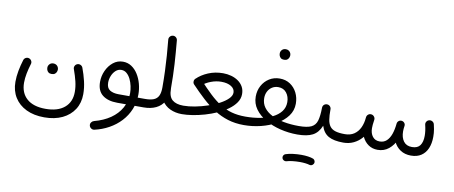

<svg xmlns="http://www.w3.org/2000/svg" viewBox="-78 -1018 3850 1629"><g transform="rotate(10 1847.0 -203.0)"><path d="M351.4 244Q440.9 244 506.5 212.7Q572.1 181.3 608.2 124.8Q644.3 68.4 644.3 -6.6Q644.3 -62 631 -117.8Q617.8 -173.6 597.3 -228.1Q591.2 -242.4 577.2 -248.3Q563.2 -254.2 549.2 -248.4Q535.6 -243 529.5 -229.2Q523.3 -215.5 529.4 -200.8Q548 -149.2 559.2 -103.2Q570.3 -57.3 570.3 -12.9Q570.3 73.2 512.6 122.1Q454.9 171 349.6 171Q244.3 171 188.4 121.3Q132.4 71.7 132.4 -16.4Q132.4 -54.2 140.6 -95.8Q148.7 -137.3 161.7 -179.8Q167.1 -194.5 160.2 -208.1Q153.4 -221.8 139.6 -226.7Q125.6 -232.1 111.9 -225.6Q98.1 -219.2 92.8 -204.9Q77.4 -155.5 68.2 -106.5Q59 -57.4 59 -10.8Q59 65.4 94.6 122.9Q130.1 180.3 196 212.2Q261.8 244 351.4 244ZM304.9 -176.9Q304.9 -166.1 308.2 -156.4Q312 -145.6 321.7 -137.4Q331.4 -129.1 349.6 -129.1Q367.8 -129.1 377.8 -137Q387.9 -144.8 391.8 -155.8Q395.8 -166.7 395.8 -176.3Q395.8 -188.8 388.5 -200Q383.1 -208.6 373.4 -214.3Q363.8 -220 350 -220Q329.5 -220 317.2 -206.6Q304.9 -193.3 304.9 -176.9Z M940.1 14.5H1167.5Q1182.9 14.5 1193.4 3.8Q1203.8 -7 1203.8 -22Q1203.8 -37.4 1193.4 -47.9Q1182.9 -58.5 1167.5 -58.5H939.5Q892.5 -58.5 863.8 -76.6Q835 -94.7 835 -141.1Q835 -170.5 846.6 -199.3Q858.2 -228 879.2 -247.1Q900.1 -266.1 927.5 -266.1Q954 -266.1 973.9 -248.8Q993.8 -231.5 1007.3 -203.9Q1020.7 -176.2 1027.5 -144.6Q1034.2 -112.9 1034.2 -83.9Q1034.2 -13.5 1002.3 43.3Q970.4 100.2 912.1 140.4Q853.8 180.6 774.2 201.4Q759.8 205.2 751 217.4Q742.2 229.7 745.2 244.8Q748.2 259.2 760.9 267.9Q773.6 276.7 788.2 273.7Q854.4 258.9 912 227.1Q969.5 195.3 1012.9 148.7Q1056.3 102.1 1080.8 42.7Q1105.3 -16.6 1105.3 -86.3Q1105.3 -132.3 1093.3 -176.8Q1081.3 -221.3 1058.4 -257.7Q1035.6 -294 1003 -315.6Q970.3 -337.3 929 -337.3Q881.8 -337.3 844.9 -307.7Q808.1 -278.1 787.2 -231.9Q766.2 -185.7 766.2 -135.2Q766.2 -58.2 813.3 -21.8Q860.3 14.5 940.1 14.5Z M1131 -22Q1131 -7 1141.8 3.8Q1152.5 14.5 1167.5 14.5Q1228.5 14.5 1273.6 -7Q1318.7 -28.5 1343.6 -71.8Q1368.5 -115.1 1368.5 -180.2Q1368.5 -294.7 1362.7 -391.9Q1356.8 -489.2 1347 -594.8Q1345.5 -610 1333.7 -619.7Q1322 -629.4 1307 -627.8Q1292.1 -626.2 1282.3 -614.6Q1272.5 -602.9 1274 -587.8Q1280.9 -517.6 1285.5 -452.9Q1290.2 -388.2 1292.8 -321.7Q1295.5 -255.3 1295.5 -180.2Q1295.5 -134.5 1282.6 -107.8Q1269.7 -81.2 1241.6 -69.8Q1213.6 -58.5 1167.5 -58.5Q1152.5 -58.5 1141.8 -47.9Q1131 -37.4 1131 -22ZM1295.5 -180.2Q1295.5 -114.3 1322.6 -71Q1349.7 -27.8 1395.2 -6.6Q1440.8 14.5 1496.1 14.5H1496.6Q1512 14.5 1522.5 3.8Q1532.9 -7 1532.9 -22Q1532.9 -37.4 1522.5 -47.9Q1512 -58.5 1496.6 -58.5H1496.1Q1434.8 -58.5 1401.9 -85.8Q1369 -113.2 1369 -180.2Q1369 -195.6 1358.2 -206.1Q1347.5 -216.7 1332 -216.7Q1317.1 -216.7 1306.3 -206.1Q1295.5 -195.6 1295.5 -180.2Z M1459.8 -22Q1459.8 -7 1470.7 3.8Q1481.6 14.5 1496.6 14.5Q1537.4 14.5 1588 6.6Q1638.5 -1.4 1692 -16.8Q1745.4 -32.2 1795 -54.3Q1844.7 -76.5 1884.4 -105Q1924.1 -133.5 1947.6 -167.8Q1971.1 -202.1 1971.1 -241.4Q1971.1 -277.6 1955.7 -304.9Q1940.2 -332.2 1913.6 -350.8Q1887 -369.4 1853.2 -378.8Q1819.3 -388.2 1782.7 -388.2Q1714.2 -388.2 1655.5 -363.7Q1596.8 -339.1 1556.9 -299.7Q1546.3 -288.5 1547.6 -273.3Q1548.8 -258.1 1559.8 -247.9Q1571 -238 1585 -240.1Q1599.1 -242.1 1611.5 -250.7Q1647.3 -281 1691.7 -297.6Q1736.1 -314.3 1780.1 -314.3Q1833.7 -314.3 1865.5 -294Q1897.3 -273.7 1897.3 -241Q1897.3 -214 1870.5 -187.5Q1843.8 -160.9 1799.8 -137.7Q1755.9 -114.5 1702.8 -96.7Q1649.7 -78.9 1595.9 -68.7Q1542.1 -58.5 1496.6 -58.5Q1481.6 -58.5 1470.7 -47.9Q1459.8 -37.4 1459.8 -22ZM1555.7 -252Q1611.1 -193.6 1664.2 -144.8Q1717.3 -96 1773.1 -60.4Q1828.9 -24.7 1892 -5.1Q1955.1 14.5 2030.3 14.5H2030.8Q2046.2 14.5 2056.6 3.8Q2067.1 -7 2067.1 -22Q2067.1 -37.4 2056.6 -47.9Q2046.2 -58.5 2030.8 -58.5H2030.3Q1965 -58.5 1912.2 -73Q1859.4 -87.6 1812.2 -117.2Q1765.1 -146.9 1717.1 -192.2Q1669.1 -237.5 1613.1 -298.5Q1602.8 -310 1587.9 -311.7Q1572.9 -313.5 1561.2 -303.9Q1549.9 -294.8 1547.7 -279.1Q1545.5 -263.5 1555.7 -252Z M1994.3 -22Q1994.3 -7 2005 3.8Q2015.8 14.5 2030.8 14.5Q2103.8 14.5 2175.4 -2.9Q2247.1 -20.4 2305.6 -53.5Q2364.2 -86.6 2399.3 -133.7Q2434.4 -180.8 2434.4 -240.2Q2434.4 -291.7 2413.1 -334.3Q2391.7 -376.9 2353.5 -402.2Q2315.3 -427.5 2264.4 -427.5Q2213.8 -427.5 2174 -402.5Q2134.2 -377.5 2111.5 -335.4Q2088.7 -293.2 2088.7 -241.7Q2088.7 -182.1 2122.9 -134.6Q2157 -87.2 2214.8 -54Q2272.5 -20.7 2344.3 -3.1Q2416.1 14.5 2491.2 14.5H2491.7Q2507.1 14.5 2517.6 3.8Q2528 -7 2528 -22Q2528 -37.4 2517.6 -47.9Q2507.1 -58.5 2491.7 -58.5H2491.2Q2422.4 -58.5 2362.5 -69.7Q2302.7 -80.9 2257.6 -103.7Q2212.5 -126.5 2187.1 -161Q2161.7 -195.5 2161.7 -241.7Q2161.7 -273.4 2174.7 -298.6Q2187.7 -323.8 2211.1 -338.7Q2234.4 -353.5 2264.4 -353.5Q2309.3 -353.5 2335.1 -321Q2360.8 -288.5 2360.8 -240.2Q2360.8 -194.3 2334.4 -160.1Q2308.1 -125.9 2262.3 -103.4Q2216.4 -80.9 2156.9 -69.7Q2097.4 -58.5 2030.8 -58.5Q2015.8 -58.5 2005 -47.9Q1994.3 -37.4 1994.3 -22ZM2225.8 -638.3Q2225.8 -627.6 2229.1 -617.8Q2232.8 -607.1 2242.6 -598.8Q2252.3 -590.5 2270.5 -590.5Q2288.7 -590.5 2298.7 -598.4Q2308.8 -606.3 2312.7 -617.2Q2316.7 -628.2 2316.7 -637.7Q2316.7 -650.2 2309.4 -661.4Q2304 -670 2294.3 -675.7Q2284.7 -681.4 2270.9 -681.4Q2250.4 -681.4 2238.1 -668.1Q2225.8 -654.7 2225.8 -638.3Z M2454.7 -22Q2454.7 -7 2465.7 3.8Q2476.7 14.5 2491.7 14.5Q2575.3 14.5 2622.9 -10.4Q2670.4 -35.3 2695.4 -96.9Q2714.7 -35.8 2760.3 -10.6Q2806 14.5 2887.2 14.5H2887.7Q2903.1 14.5 2913.6 3.8Q2924 -7 2924 -22Q2924 -37.4 2913.6 -47.9Q2903.1 -58.5 2887.7 -58.5H2887.2Q2837.5 -58.5 2806.5 -68.1Q2775.6 -77.6 2759.4 -99.2Q2743.2 -120.7 2737.4 -156Q2731.6 -191.3 2732.2 -242.7Q2733.2 -257.4 2723.3 -268.8Q2713.4 -280.2 2698.5 -281.2Q2682.9 -282.1 2671.4 -272.5Q2660 -262.9 2659.1 -246Q2658.3 -175 2646.4 -134Q2634.5 -93 2599 -75.7Q2563.4 -58.5 2491.7 -58.5Q2476.7 -58.5 2465.7 -47.9Q2454.7 -37.4 2454.7 -22ZM2402.9 233.6Q2406.4 244.8 2417.6 251.2Q2428.7 257.5 2440.6 254Q2460.8 247.4 2491.6 243.9Q2522.5 240.4 2556.2 240.4Q2564.8 240.4 2571.7 236.2Q2578.7 231.9 2582.9 224.8Q2587.2 217.6 2587.2 209.4Q2587.2 196.7 2578 187.5Q2568.9 178.4 2556.2 178.4Q2521.1 178.4 2485.3 182.8Q2449.5 187.2 2423.2 196.1Q2410.9 199.7 2405.2 210.7Q2399.5 221.7 2402.9 233.6ZM2525.1 209.4Q2525.1 222.2 2534.3 231.3Q2543.4 240.4 2556.2 240.4Q2579.7 240.4 2601.9 243.1Q2624.1 245.7 2637.9 250.2Q2644.6 251.9 2651 250.9Q2657.4 250 2662.9 246.3Q2668.3 242.6 2672.1 236.9Q2679.4 225.6 2675.7 212.6Q2672 199.6 2660.1 193.4Q2641.8 186.1 2614.8 182.3Q2587.8 178.4 2556.2 178.4Q2543.4 178.4 2534.3 187.5Q2525.1 196.7 2525.1 209.4Z M2851.2 -22Q2851.2 -7 2862 3.8Q2872.7 14.5 2887.7 14.5Q2936.2 14.5 2976.2 -4.7Q3016.2 -24 3045.4 -57.3Q3074.6 -90.6 3092.2 -133.4Q3109.7 -176.2 3113.5 -223.3Q3114.6 -238.5 3104.7 -250.1Q3094.8 -261.6 3080.2 -263Q3065.6 -264.4 3053.8 -254.8Q3042.1 -245.1 3040.6 -229.6Q3036.6 -179.3 3018.4 -140.6Q3000.1 -101.9 2967.7 -80.2Q2935.2 -58.5 2887.7 -58.5Q2872.7 -58.5 2862 -47.9Q2851.2 -37.4 2851.2 -22ZM3033.6 -150.9Q3033.6 -103 3052.2 -63Q3070.8 -23 3104.8 0.6Q3138.7 24.3 3184.6 24.3Q3239.7 24.3 3280.1 -8.5Q3320.6 -41.2 3344.7 -95.9Q3368.9 -150.7 3375.2 -215.6Q3376.8 -230.6 3367.2 -241.4Q3357.6 -252.2 3343.7 -253.8Q3329.5 -255.4 3318.3 -246.2Q3307.1 -237 3305.5 -222.3Q3300.6 -170.7 3286.9 -131.7Q3273.1 -92.7 3249.3 -70.7Q3225.5 -48.7 3189.7 -48.7Q3150 -48.7 3128.3 -76.7Q3106.6 -104.7 3106.6 -148.5Q3106.6 -164.1 3108 -178.5Q3109.4 -192.8 3113.5 -221Q3115.5 -236.4 3106.1 -248.5Q3096.7 -260.7 3082 -262.8Q3067.4 -265.1 3055.3 -256.2Q3043.2 -247.3 3040.8 -232Q3036.6 -201.6 3035.1 -185Q3033.6 -168.5 3033.6 -150.9ZM3301.6 -173.6Q3301.6 -115.6 3322.1 -71.2Q3342.6 -26.7 3380.8 -1.7Q3418.9 23.3 3471.6 23.3Q3524.2 23.3 3559.7 -0.3Q3595.2 -23.9 3613.4 -66.4Q3631.6 -108.9 3631.6 -165.7Q3631.6 -182.5 3630.5 -198Q3629.3 -213.5 3626.2 -231.3Q3623.1 -249.1 3617.8 -271.4Q3614.3 -286.6 3601 -294.4Q3587.8 -302.2 3573.2 -298.6Q3559 -295.4 3550.8 -282.7Q3542.7 -269.9 3546.3 -255Q3552.6 -229.2 3555.6 -206.1Q3558.6 -183 3558.6 -161.7Q3558.6 -109.1 3537.5 -79.4Q3516.4 -49.7 3467.4 -49.7Q3419.5 -49.7 3395.3 -82.4Q3371.1 -115.1 3371.1 -167.8Q3371.1 -188 3375 -213.9Q3377.6 -228.5 3368.6 -240Q3359.6 -251.5 3345.3 -253.6Q3331.1 -255.7 3319.5 -247.1Q3307.8 -238.5 3305.7 -223.9Q3301.6 -195.5 3301.6 -173.6Z"/></g></svg>

Font: Mikhak VF
Style: Regular
Weight: 100
Designer: Amin Abedi
Version: Version 3.001